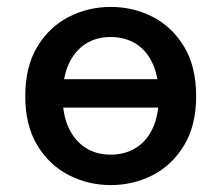

<svg xmlns="http://www.w3.org/2000/svg" viewBox="-20 -523 640 555"><path d="M300 12Q235 12 178.5 -17Q122 -46 87.5 -103.5Q53 -161 53 -245Q53 -330 87.5 -387.5Q122 -445 178.5 -474Q235 -503 300 -503Q366 -503 422 -474Q478 -445 512.5 -387.5Q547 -330 547 -245Q547 -161 512.5 -103.5Q478 -46 422 -17Q366 12 300 12ZM300 -76Q342 -76 373.5 -96Q405 -116 422 -153.5Q439 -191 439 -245Q439 -299 422 -337.5Q405 -376 373.5 -396Q342 -416 300 -416Q258 -416 227 -396Q196 -376 178.5 -337.5Q161 -299 161 -245Q161 -191 178.5 -153.5Q196 -116 227 -96Q258 -76 300 -76ZM139 -212V-294H457V-212Z"/></svg>

Font: Source Code Pro SemiBold
Style: Regular
Weight: 600
Monospace: yes
Designer: Paul D. Hunt, Teo Tuominen
Foundry: Adobe Systems Incorporated
Version: Version 1.018;hotconv 1.0.116;makeotfexe 2.5.65601